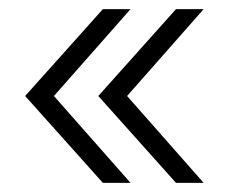

<svg xmlns="http://www.w3.org/2000/svg" viewBox="-20 -520 500 420"><path d="M365 -500 195 -310 365 -120H425.5L258 -310L425.5 -500ZM205 -500 35 -310 205 -120H265.5L98 -310L265.5 -500Z"/></svg>

Font: Overused Grotesk Light
Style: Regular
Weight: 300
Designer: RandomMaerks
Version: Version 0.005